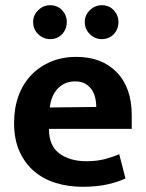

<svg xmlns="http://www.w3.org/2000/svg" viewBox="-20 -705 559 736"><path d="M485 -211H168V-207Q168 -146 208 -116.5Q248 -87 311 -87Q351 -87 381.5 -95Q412 -103 437 -114L461 -21Q434 -8 393 1.5Q352 11 296 11Q242 11 194.5 -3.5Q147 -18 111.5 -48Q76 -78 55 -124Q34 -170 34 -234Q34 -291 51 -337.5Q68 -384 99.5 -417Q131 -450 175 -468.5Q219 -487 273 -487Q370 -487 427.5 -428Q485 -369 485 -263ZM349 -295Q349 -314 344.5 -332Q340 -350 330 -363.5Q320 -377 305 -385Q290 -393 268 -393Q228 -393 202 -366Q176 -339 171 -293ZM107 -621Q107 -647 126.5 -666Q146 -685 172 -685Q200 -685 218 -666Q236 -647 236 -621Q236 -593 218 -574Q200 -555 172 -555Q146 -555 126.5 -574Q107 -593 107 -621ZM305 -621Q305 -647 324.5 -666Q344 -685 370 -685Q398 -685 416 -666Q434 -647 434 -621Q434 -593 416 -574Q398 -555 370 -555Q344 -555 324.5 -574Q305 -593 305 -621Z"/></svg>

Font: Mukta
Style: Bold
Weight: 700
Designer: Girish Dalvi and Yashodeep Gholap
Foundry: Ek Type
Version: Version 2.538;PS 1.002;hotconv 16.6.51;makeotf.lib2.5.65220;